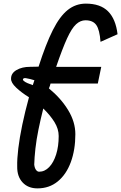

<svg xmlns="http://www.w3.org/2000/svg" viewBox="-20 -834 669 1060"><path d="M187 206Q135 206 104.5 173Q74 140 75 85Q74 44 81 -14.5Q88 -73 103 -145Q118 -217 140 -297Q98 -323 69 -350.5Q40 -378 41 -400Q41 -430 71.5 -447.5Q102 -465 145 -465L193 -466Q233 -591 271.5 -667.5Q310 -744 354 -779Q398 -814 454 -814Q534 -814 576.5 -771.5Q619 -729 629 -645L535 -603Q530 -670 511.5 -696Q493 -722 452 -722Q424 -722 400 -700Q376 -678 350.5 -622.5Q325 -567 290 -465H539L520 -373H259Q257 -366 255.5 -360Q254 -354 250 -346Q316 -292 356 -226.5Q396 -161 396 -93Q396 -7 371 61Q346 129 299 167.5Q252 206 187 206ZM196 114Q227 114 251.5 88.5Q276 63 290 18.5Q304 -26 304 -83Q304 -122 281 -159.5Q258 -197 219 -235Q204 -176 192.5 -119.5Q181 -63 175.5 -13.5Q170 36 169 75Q171 93 178.5 103.5Q186 114 196 114ZM161 -364 170 -391Q160 -394 147 -397.5Q134 -401 123 -402.5Q112 -404 108 -399Q104 -394 111 -387.5Q118 -381 132 -375Q146 -369 161 -364Z"/></svg>

Font: Victor Mono Thin
Style: Italic
Weight: 100
Italic angle: -12°
Monospace: yes
Designer: Rune Bjørnerås
Version: Version 1.561;gftools[0.9.30]